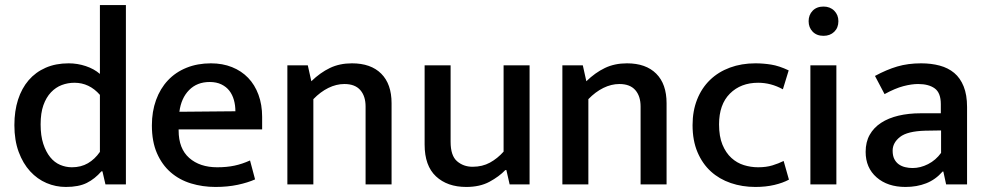

<svg xmlns="http://www.w3.org/2000/svg" viewBox="-20 -731 3912 761"><path d="M376 -711H479V0H398L386 -52H382Q356 -22 324 -6Q292 10 241 10Q201 10 164.5 -5.5Q128 -21 99.5 -52Q71 -83 54 -129Q37 -175 37 -235Q37 -291 51.5 -336Q66 -381 93.5 -413Q121 -445 161 -462.5Q201 -480 252 -480Q287 -480 320 -469Q353 -458 376 -438ZM376 -355Q334 -403 275 -403Q249 -403 225 -394Q201 -385 182 -365Q163 -345 152 -314Q141 -283 141 -238Q141 -193 151.5 -161Q162 -129 179 -108Q196 -87 218.5 -77.5Q241 -68 265 -68Q301 -68 328.5 -84Q356 -100 376 -129Z M1019 -218H688V-214Q688 -142 730 -105Q772 -68 841 -68Q879 -68 909.5 -74.5Q940 -81 971 -95L991 -20Q962 -7 922 1.5Q882 10 834 10Q783 10 737 -4Q691 -18 656.5 -48Q622 -78 602 -124Q582 -170 582 -234Q582 -289 598.5 -334.5Q615 -380 645.5 -412.5Q676 -445 719.5 -462.5Q763 -480 816 -480Q862 -480 899.5 -465Q937 -450 963.5 -422.5Q990 -395 1004.5 -355.5Q1019 -316 1019 -268ZM913 -290Q913 -314 907 -335Q901 -356 889 -371.5Q877 -387 857.5 -396.5Q838 -406 811 -406Q761 -406 729.5 -374Q698 -342 691 -288Z M1222 0H1119V-472H1200L1214 -409Q1249 -443 1287.5 -461.5Q1326 -480 1375 -480Q1450 -480 1491 -439Q1532 -398 1532 -322V0H1429V-309Q1429 -350 1408 -374Q1387 -398 1345 -398Q1313 -398 1281.5 -382.5Q1250 -367 1222 -338Z M1976 -472H2079V0H2000L1987 -57H1983Q1958 -31 1920 -10.5Q1882 10 1828 10Q1753 10 1708 -32Q1663 -74 1663 -158V-472H1766V-169Q1766 -114 1791.5 -92Q1817 -70 1853 -70Q1892 -70 1922 -86.5Q1952 -103 1976 -130Z M2312 0H2209V-472H2290L2304 -409Q2339 -443 2377.5 -461.5Q2416 -480 2465 -480Q2540 -480 2581 -439Q2622 -398 2622 -322V0H2519V-309Q2519 -350 2498 -374Q2477 -398 2435 -398Q2403 -398 2371.5 -382.5Q2340 -367 2312 -338Z M2985 -68Q3017 -68 3041.5 -75.5Q3066 -83 3086 -93L3107 -19Q3083 -6 3049 2Q3015 10 2974 10Q2922 10 2876.5 -5.5Q2831 -21 2797.5 -51.5Q2764 -82 2744.5 -128Q2725 -174 2725 -235Q2725 -291 2743 -336.5Q2761 -382 2794 -414Q2827 -446 2873 -463Q2919 -480 2974 -480Q3005 -480 3036.5 -475Q3068 -470 3106 -452L3083 -377Q3036 -403 2985 -403Q2916 -403 2873 -360Q2830 -317 2830 -238Q2830 -190 2843.5 -157.5Q2857 -125 2879 -105Q2901 -85 2928.5 -76.5Q2956 -68 2985 -68Z M3192 0V-472H3295V0ZM3244 -589Q3217 -589 3201 -605.5Q3185 -622 3185 -647Q3185 -672 3201 -688.5Q3217 -705 3244 -705Q3270 -705 3286.5 -688.5Q3303 -672 3303 -647Q3303 -621 3286.5 -605Q3270 -589 3244 -589Z M3448 -430Q3494 -455 3536.5 -467.5Q3579 -480 3631 -480Q3671 -480 3704.5 -471Q3738 -462 3762 -442Q3786 -422 3799.5 -388.5Q3813 -355 3813 -307V0H3730L3719 -51H3716Q3688 -19 3651 -4.5Q3614 10 3569 10Q3498 10 3454.5 -28Q3411 -66 3411 -129Q3411 -168 3427 -196.5Q3443 -225 3472 -244Q3501 -263 3541 -272.5Q3581 -282 3629 -282H3709V-318Q3709 -363 3685 -380.5Q3661 -398 3619 -398Q3593 -398 3560.5 -389.5Q3528 -381 3486 -358ZM3710 -214 3647 -213Q3576 -211 3547 -188Q3518 -165 3518 -134Q3518 -114 3524.5 -101Q3531 -88 3542 -80Q3553 -72 3567.5 -68.5Q3582 -65 3597 -65Q3628 -65 3658.5 -80.5Q3689 -96 3710 -125Z"/></svg>

Font: Mukta Malar Medium
Style: Regular
Weight: 500
Designer: Aadarsh Rajan, Girish Dalvi, Yashodeep Gholap
Foundry: Ek Type
Version: Version 2.538;PS 1.000;hotconv 16.6.51;makeotf.lib2.5.65220;